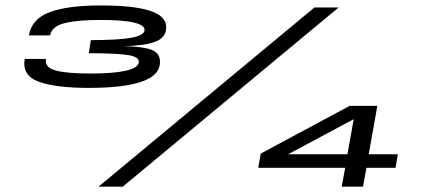

<svg xmlns="http://www.w3.org/2000/svg" viewBox="-20 -702 1598 722"><path d="M314 -371.5Q188 -371.5 125 -395Q62 -418.5 73 -480.5H153Q147 -448.5 189.2 -437Q231.5 -425.5 319.5 -425.5Q406 -425.5 452.8 -436Q499.5 -446.5 502 -467.5Q504.5 -487 466 -494.2Q427.5 -501.5 314 -502L321.5 -551Q429 -551.5 475 -560.2Q521 -569 523.5 -587.5Q526 -607 484.5 -617Q443 -627 356.5 -627Q272.5 -627 223.8 -615.2Q175 -603.5 168.5 -569H88.5Q99.5 -631.5 167.5 -656.5Q235.5 -681.5 358 -681.5Q486.5 -681.5 547 -660.5Q607.5 -639.5 605 -596Q603 -559 561.5 -544.2Q520 -529.5 443.5 -528.5Q519.5 -527 551.5 -514Q583.5 -501 581.5 -465Q579.5 -417.5 511.5 -394.5Q443.5 -371.5 314 -371.5ZM350.5 0 1162.5 -674H1253.5L441.5 0ZM1265 0 1278 -71H951L960.5 -124.5L1295 -304H1399L1366.5 -122H1476L1467.5 -71H1358L1345 0ZM1063.5 -122H1286.5L1310 -253.5L1308.5 -253Z"/></svg>

Font: Anybody UltraExpanded SemiBold
Style: Italic
Weight: 600
Width: 9
Italic angle: -10°
Designer: Tyler Finck
Foundry: Etcetera Type Company
Version: Version 1.010; ttfautohint (v1.8.3) -l 8 -r 50 -G 200 -x 14 